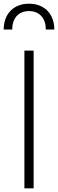

<svg xmlns="http://www.w3.org/2000/svg" viewBox="-33 -1019 314 1039"><path d="M99 0H149V-745H99ZM-13 -859H33C33 -918 65 -959 124 -959C183 -959 215 -918 215 -859H261C261 -941 210 -999 124 -999C38 -999 -13 -941 -13 -859Z"/></svg>

Font: Mluvka ExtraLight
Style: Regular
Weight: 200
Designer: Modified by Jiří Krblich, Original typeface by Gumpita Rahayu
Foundry: Gumpita Rahayu & Jiří Krblich
Version: Version 2.000;Glyphs 3.1.1 (3134)